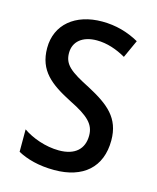

<svg xmlns="http://www.w3.org/2000/svg" viewBox="-90 -611 561 686"><g transform="rotate(15 190.5 -268.5)"><path d="M345 -145C345 -228 296 -266 219 -307C144 -345 118 -365 118 -408C118 -450 150 -477 203 -477C241 -477 278 -464 311 -445L341 -511C300 -534 255 -547 204 -547C105 -547 38 -492 38 -405C38 -321 89 -283 167 -243C240 -207 264 -182 264 -141C264 -92 233 -62 173 -62C123 -62 72 -81 39 -104V-21C72 -3 117 10 175 10C281 10 345 -45 345 -145Z"/></g></svg>

Font: Noto Sans Myanmar UI Condensed
Style: Regular
Weight: 400
Width: 3
Designer: Monotype Design Team
Foundry: Monotype Imaging Inc.
Version: Version 2.103